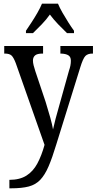

<svg xmlns="http://www.w3.org/2000/svg" viewBox="-20 -786 525 1043"><path d="M31 191Q87 191 123.5 168Q160 145 183 102Q206 59 222 1L66 -442Q54 -474 42.5 -484.5Q31 -495 6 -495H3V-536H214V-495H211Q182 -495 170.5 -485Q159 -475 159 -457Q159 -446 162.5 -431.5Q166 -417 172 -399L228 -232Q242 -187 253 -147.5Q264 -108 268 -83Q274 -111 282 -141Q290 -171 300 -206L355 -403Q360 -417 362.5 -430Q365 -443 365 -456Q365 -477 351.5 -485.5Q338 -494 311 -495H308V-536H485V-495H482Q457 -495 444 -482Q431 -469 416 -420L286 -2Q264 71 244 117.5Q224 164 199 190.5Q174 217 136.5 227Q99 237 40 237H31ZM121 -619Q134 -638 151 -664Q168 -690 183.5 -717Q199 -744 208 -766H295Q304 -744 319.5 -717Q335 -690 351.5 -664Q368 -638 382 -619V-606H344Q321 -628 296 -654Q271 -680 251 -707Q232 -680 207 -654Q182 -628 159 -606H121Z"/></svg>

Font: Noto Serif Thai Condensed
Style: Regular
Weight: 400
Width: 3
Designer: Monotype Design Team
Foundry: Monotype Imaging Inc.
Version: Version 2.002; ttfautohint (v1.8.4.7-5d5b)